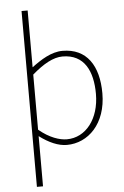

<svg xmlns="http://www.w3.org/2000/svg" viewBox="-66 -840 726 1128"><g transform="rotate(-5 297.5 -275.5)"><path d="M141 -416C208 -474 267 -507 321 -507C450 -507 498 -405 498 -271C498 -124 417 -20 305 -20C263 -20 203 -39 141 -91ZM105 243H141V-53C197 -11 252 13 302 13C428 13 536 -92 536 -271C536 -434 467 -540 324 -540C258 -540 196 -500 141 -459V-794H105Z"/></g></svg>

Font: Source Han Sans CN ExtraLight
Style: Regular
Weight: 250
Designer: Ryoko NISHIZUKA (kana & ideographs); Paul D. Hunt (Latin, Greek & Cyrillic); Wenlong ZHANG (bopomofo); Sandoll Communica
Foundry: Adobe Systems Incorporated
Version: Version 1.004;PS 1.004;hotconv 16.6.51;makeotf.lib2.5.65220